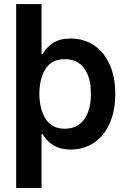

<svg xmlns="http://www.w3.org/2000/svg" viewBox="-20 -727 626 946"><path d="M184.6 -707V-460.9H190.4Q208 -493.2 241 -515.1Q273.9 -537.1 329.1 -537.1Q391.1 -537.1 440.7 -505.4Q490.2 -473.6 519 -412.1Q547.9 -350.6 547.9 -264.6Q547.9 -179.2 519.5 -117.2Q491.2 -55.2 441.4 -22.7Q391.6 9.8 329.1 9.8Q275.4 9.8 241.2 -12.5Q207 -34.7 190.4 -66.4H184.6V199.2H59.6V-707ZM298.8 -435.5Q236.3 -435.5 205.6 -389.4Q174.8 -343.3 173.8 -265.6Q174.8 -187 205.6 -139.9Q236.3 -92.8 298.8 -92.8Q361.8 -92.8 395.3 -139.6Q428.7 -186.5 427.7 -265.6Q428.7 -343.3 395.5 -389.4Q362.3 -435.5 298.8 -435.5Z"/></svg>

Font: Pretendard GOV SemiBold
Style: Regular
Weight: 600
Designer: Base glyphs from Inter by Rasmus Andersson; Hangeul glyphs from Noto Sans CJK(Source Han Sans) by Jang Soo-young and Kan
Foundry: Kil Hyung-jin
Version: Version 1.309